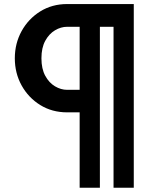

<svg xmlns="http://www.w3.org/2000/svg" viewBox="-20 -693 724 924"><path d="M363.3 -564.1V-260.7H303.1Q273.2 -260.7 244.7 -277.6Q216.2 -294.4 197.8 -328.2Q179.4 -361.9 179.4 -412.4Q179.4 -463.1 197.8 -496.7Q216.2 -530.3 244.7 -547.2Q273.2 -564.1 303.1 -564.1ZM623.8 210.4V-673.5H303.1Q230.5 -673.5 173.5 -638Q116.6 -602.5 83.9 -543.2Q51.3 -483.8 51.3 -412.4Q51.3 -341.1 83.9 -282Q116.6 -222.9 173.5 -187.6Q230.5 -152.3 303.1 -152.3H363.3V210.4H460.7V-564.1H526.4V210.4Z"/></svg>

Font: Estedad-VF-FD Black
Style: Regular
Weight: 900
Designer: Amin Abedi
Version: Version 4.000